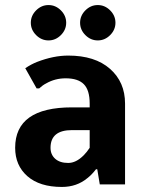

<svg xmlns="http://www.w3.org/2000/svg" viewBox="-20 -730 580 760"><path d="M221 -591Q200 -570 172 -570Q144 -570 123 -591Q102 -612 102 -640Q102 -668 123 -689Q144 -710 172 -710Q200 -710 221 -689Q242 -668 242 -640Q242 -612 221 -591ZM416 -591Q395 -570 367 -570Q339 -570 318 -591Q297 -612 297 -640Q297 -668 318 -689Q339 -710 367 -710Q395 -710 416 -689Q437 -668 437 -640Q437 -612 416 -591ZM225 10Q137 10 88.5 -32.5Q40 -75 40 -145Q40 -305 265 -305H335V-320Q335 -373 312 -396.5Q289 -420 240 -420Q198 -420 163 -400Q149 -393 135 -380H125L80 -460Q104 -476 127 -485Q192 -510 250 -510Q356 -510 415.5 -457.5Q475 -405 475 -320V0H375L365 -60H360Q343 -38 326 -25Q284 10 225 10ZM250 -85Q281 -85 311 -115Q324 -128 335 -145V-215H265Q180 -215 180 -145Q180 -118 198.5 -101.5Q217 -85 250 -85Z"/></svg>

Font: Scada
Style: Bold
Weight: 700
Designer: Jovanny Lemonad
Foundry: Jovanny Lemonad
Version: Version 4.100;PS 004.100;hotconv 1.0.88;makeotf.lib2.5.64775